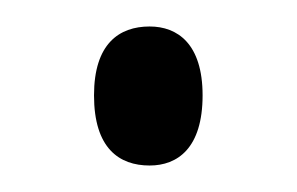

<svg xmlns="http://www.w3.org/2000/svg" viewBox="-20 -429 224 145"><path d="M93 -304C114 -304 133 -317 133 -357C133 -396 114 -409 93 -409C70 -409 51 -396 51 -357C51 -317 70 -304 93 -304Z"/></svg>

Font: Noto Serif Lao ExtraCondensed Light
Style: Regular
Weight: 300
Width: 2
Designer: Monotype Design Team
Foundry: Monotype Imaging Inc.
Version: Version 2.003